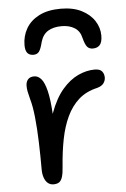

<svg xmlns="http://www.w3.org/2000/svg" viewBox="-56 -838 586 891"><g transform="rotate(-5 237.0 -392.5)"><path d="M157 12Q142 12 131 3Q120 -6 114 -23Q108 -40 108 -61Q108 -126 106 -189Q104 -252 98.5 -305Q93 -358 83 -392Q77 -415 74.5 -428Q72 -441 72 -454Q72 -472 81.5 -483.5Q91 -495 111 -495Q129 -495 143.5 -478.5Q158 -462 168 -421.5Q178 -381 182 -309Q186 -237 184 -127L152 -156Q159 -253 183.5 -319.5Q208 -386 242.5 -426Q277 -466 316 -484Q355 -502 393 -502Q418 -502 427.5 -490Q437 -478 437 -461Q437 -447 428 -434.5Q419 -422 397 -416Q345 -404 311 -373.5Q277 -343 255.5 -297.5Q234 -252 222.5 -194Q211 -136 206 -68Q204 -36 198.5 -18.5Q193 -1 183 5.5Q173 12 157 12ZM261 -797Q318 -797 357.5 -777Q397 -757 417.5 -725Q438 -693 438 -657Q438 -626 426.5 -613Q415 -600 394 -600Q377 -600 367.5 -611Q358 -622 350 -653Q343 -685 318.5 -700.5Q294 -716 258 -716Q220 -716 195 -701Q170 -686 160 -652Q152 -619 143 -607Q134 -595 117 -595Q98 -595 88.5 -606.5Q79 -618 79 -643Q79 -685 99 -720Q119 -755 159.5 -776Q200 -797 261 -797Z"/></g></svg>

Font: Shantell Sans
Style: Regular
Weight: 400
Designer: Stephen Nixon, Anya Danilova, Shantell Martin
Foundry: Arrow Type
Version: Version 1.008;[ac192a2d6]